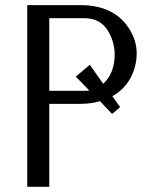

<svg xmlns="http://www.w3.org/2000/svg" viewBox="-20 -720 572 740"><path d="M377.9 -397Q421.9 -438 421.9 -509.8Q421.9 -559.1 395.5 -602.1Q366.2 -649.9 305.2 -649.9H169.9V-370.1H305.2Q318.4 -370.1 324.2 -371.1L272 -424.8L326.2 -470.2ZM169.9 -319.8V0H85V-700.2H290Q418.5 -700.2 476.6 -611.3Q506.8 -564.9 506.8 -514.9Q506.8 -464.8 483.4 -420.4Q460 -376 413.1 -349.1L442.9 -307.1L412.1 -280.8L365.2 -330.1Q332 -319.8 290 -319.8Z"/></svg>

Font: Pfennig
Style: Medium
Weight: 500
Version: Version 20120410 ; ttfautohint (v0.8)